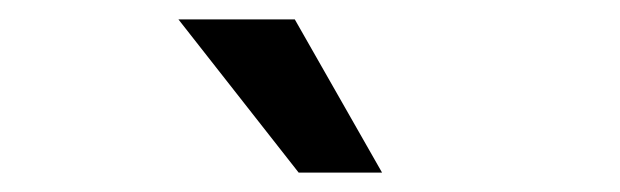

<svg xmlns="http://www.w3.org/2000/svg" viewBox="-20 -751 639 198"><path d="M288 -573H374L284 -731H164Z"/></svg>

Font: Source Code Pro Semibold
Style: Regular
Weight: 600
Monospace: yes
Designer: Paul D. Hunt
Foundry: Adobe Systems Incorporated
Version: Version 1.017;PS 1.000;hotconv 1.0.70;makeotf.lib2.5.5900